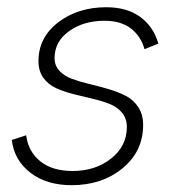

<svg xmlns="http://www.w3.org/2000/svg" viewBox="-20 -515 495 541"><path d="M182.1 6.8Q111.3 6.8 65.7 -28.3Q20 -63.5 13.2 -120.6L53.7 -133.8Q59.6 -87.9 93.5 -60.5Q127.4 -33.2 184.6 -33.2Q249 -33.2 293.2 -68.4Q337.4 -103.5 337.4 -157.2Q337.4 -181.2 323.7 -197.5Q310.1 -213.9 288.1 -222.4Q266.1 -231 239.5 -237.1Q212.9 -243.2 186.3 -250Q159.7 -256.8 137.7 -266.8Q115.7 -276.9 102.1 -295.9Q88.4 -314.9 88.4 -342.8Q88.4 -409.2 143.8 -451.9Q199.2 -494.6 279.8 -494.6Q336.9 -494.6 374.5 -467.8Q412.1 -440.9 426.3 -392.1L387.2 -376.5Q376.5 -414.1 348.1 -435.3Q319.8 -456.5 274.9 -456.5Q215.3 -456.5 174.6 -427.2Q133.8 -397.9 133.8 -351.6Q133.8 -330.1 147.5 -315.4Q161.1 -300.8 183.1 -292.7Q205.1 -284.7 231.7 -278.3Q258.3 -272 285.2 -264.2Q312 -256.3 334 -245.1Q356 -233.9 369.6 -213.1Q383.3 -192.4 383.3 -163.1Q383.3 -88.4 325.2 -40.8Q267.1 6.8 182.1 6.8Z"/></svg>

Font: HK Grotesk Light Legacy Italic
Style: Regular
Weight: 300
Italic angle: -13°
Designer: Alfredo Marco Pradil
Foundry: Hanken Design Co.
Version: Version 2.022;PS 002.022;hotconv 1.0.88;makeotf.lib2.5.64775